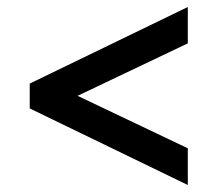

<svg xmlns="http://www.w3.org/2000/svg" viewBox="-20 -569 602 549"><path d="M517 -40 65 -259V-330L517 -549V-445L122 -257V-333L517 -145Z"/></svg>

Font: Inclusive Sans Medium
Style: Regular
Weight: 500
Designer: Olivia King
Foundry: Olivia King
Version: Version 2.004